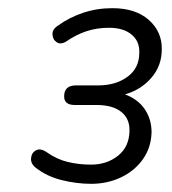

<svg xmlns="http://www.w3.org/2000/svg" viewBox="-20 -729 420 470"><path d="M203 -279Q168 -279 131.5 -288Q95 -297 68 -318Q55 -328 56 -341.5Q57 -355 68 -361Q79 -367 95 -356Q119 -339 146 -332.5Q173 -326 203 -326Q241 -326 268.5 -347.5Q296 -369 297 -408Q298 -438 277 -455Q256 -472 216 -472H163Q137 -472 137 -493Q137 -520 166 -520H221Q263 -520 292 -541Q321 -562 321 -600Q322 -628 302 -644.5Q282 -661 247 -661Q217 -661 191.5 -652.5Q166 -644 143 -628Q129 -619 119 -625.5Q109 -632 108.5 -645Q108 -658 123 -667Q149 -686 183 -697.5Q217 -709 255 -709Q312 -709 344.5 -680Q377 -651 376 -608Q376 -568 350.5 -538.5Q325 -509 286 -498Q318 -486 334.5 -461.5Q351 -437 351 -405Q350 -368 330 -339.5Q310 -311 276.5 -295Q243 -279 203 -279Z"/></svg>

Font: Nunito Light
Style: Italic
Weight: 300
Italic angle: -9°
Designer: Vernon Adams
Foundry: Vernon Adams
Version: Version 3.601; ttfautohint (v1.8.2.53-6de2)